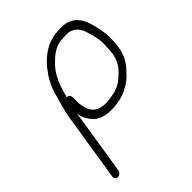

<svg xmlns="http://www.w3.org/2000/svg" viewBox="-177 -563 793 793"><g transform="rotate(-45 219.0 -166.5)"><path d="M67.5 117 113.2 -172C114.4 -144.6 126.9 -128.1 140.4 -110C157.7 -91.5 184.5 -80 222.2 -80C292 -80 343.9 -107 379.6 -149C403.2 -172.5 420.7 -200.2 427 -240C433 -278 432.7 -310.1 427.2 -339C415.9 -397.9 401.6 -460.7 330.1 -468H311.1C302.5 -468 295.7 -467.7 291 -467C285.6 -467 278.5 -466 269.5 -464C227.2 -455.2 192.6 -428.9 166.4 -400C154.7 -387.1 149.8 -377.2 139.8 -365C127.8 -345.1 114.4 -320.2 107.9 -296C97.8 -258.5 84.8 -219.9 78.2 -178L31.5 117C30 126.2 37.4 135 46.6 135C55.8 135 66 126.2 67.5 117ZM130.3 -248 134.8 -264C147.7 -311.9 163.2 -348.1 191.9 -378C214.9 -402 245.8 -431 288.3 -431C292.4 -431.7 298.1 -432 305.4 -432H323.4C326.8 -432 331.2 -430.8 336.9 -428.5C362 -418.1 373.5 -400.2 380.2 -374C387.6 -349.7 395.7 -323.7 394.7 -295L393.9 -277L393.3 -261C393.3 -256.3 392.5 -249.3 391 -240C384.1 -196.5 359.1 -171 331.6 -149C313.2 -131.6 286.3 -122.4 258.8 -119L242.5 -117C237.8 -116.3 232.7 -116 227.4 -116C168.9 -116 153.1 -149 147.9 -195L147.7 -213C147.6 -229.3 150 -248 130.3 -248Z"/></g></svg>

Font: CiSf OpenHand
Style: Obl
Weight: 400
Foundry: Cannot Into Space Fonts
Version: Version 0.7892